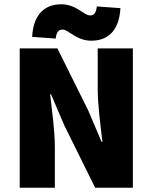

<svg xmlns="http://www.w3.org/2000/svg" viewBox="-20 -876 712 896"><path d="M72 0H236V-188C236 -268 222 -362 214 -436H218L280 -291L424 0H600V-650H436V-462C436 -382 450 -284 458 -214H454L392 -360L248 -650H72ZM406 -686C479 -686 536 -728 542 -838L432 -846C428 -812 416 -804 400 -804C372 -804 336 -856 266 -856C193 -856 136 -814 130 -704L240 -696C244 -730 256 -738 272 -738C300 -738 336 -686 406 -686Z"/></svg>

Font: Giro Sans Black
Style: Regular
Weight: 900
Designer: Paul D. Hunt
Foundry: Adobe Systems Incorporated
Version: Version 1.000;PS 1.0;hotconv 1.0.88;makeotf.lib2.5.647800